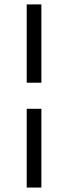

<svg xmlns="http://www.w3.org/2000/svg" viewBox="-20 -760 306 863"><path d="M100.1 -740.2H166V-388.2H100.1ZM100.1 -271H166V83H100.1Z"/></svg>

Font: D-DIN Condensed
Style: Regular
Weight: 400
Width: 3
Designer: Charles Nix
Foundry: Datto Inc.
Version: Version 1.00